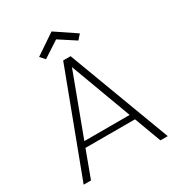

<svg xmlns="http://www.w3.org/2000/svg" viewBox="-202 -992 1031 1118"><g transform="rotate(-30 313.5 -433.0)"><path d="M546.9 0 480 -180.2H147L80.1 0H30.8L289.1 -686H338.9L596.2 0ZM465.8 -217.8 314 -627 161.1 -217.8ZM314.9 -866.2 452.1 -773.9 423.8 -742.2 314.9 -813 206.1 -742.2 178.2 -773.9Z"/></g></svg>

Font: SVN-Poppins ExtraLight
Style: Regular
Weight: 200
Designer: Ninad Kale (Devanagari), Jonny Pinhorn (Latin)
Foundry: Indian Type Foundry
Version: Version 3.002 2017